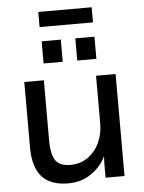

<svg xmlns="http://www.w3.org/2000/svg" viewBox="-58 -891 714 949"><g transform="rotate(-5 299.0 -416.5)"><path d="M166 -506V-204Q166 -143 185.5 -110.5Q205 -78 261 -78Q311 -78 348 -104.5Q385 -131 405 -174.5Q425 -218 425 -269V-506H522V0H428V-67Q428 -82 429 -91.5Q430 -101 430 -104H428Q409 -60 359.5 -24Q310 12 242 12Q155 12 112 -35.5Q69 -83 69 -182V-506ZM267 -699V-589H172V-699ZM434 -699V-589H339V-699ZM433 -845V-770H168V-845Z"/></g></svg>

Font: Museo Sans Medium
Style: Regular
Weight: 500
Designer: Jos Buivenga
Foundry: Jos Buivenga & Rosetta Type Foundry (extension, remastering)
Version: Version 3.600;PS 1.000;hotconv 1.0.88;makeotf.lib2.5.647800;